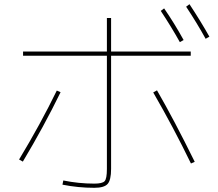

<svg xmlns="http://www.w3.org/2000/svg" viewBox="-20 -866 1040 916"><path d="M890 -620V-600H510V-60Q510 -7 493.5 11.5Q477 30 430 30Q353 30 278 15L282 -5Q355 10 430 10Q468 10 479 -1.5Q490 -13 490 -60V-600H90V-620H490V-780H510V-620ZM747 -814 763 -826Q812 -755 856 -675L838 -665Q798 -737 747 -814ZM868 -834 884 -846Q938 -764 979 -691L961 -681Q921 -754 868 -834ZM71 -105Q172 -272 251 -434L269 -426Q189 -262 89 -95ZM711 -425 729 -435Q810 -295 909 -94L891 -86Q808 -257 711 -425Z"/></svg>

Font: Mplus 1p Thin
Style: Regular
Weight: 250
Version: Version 1.061